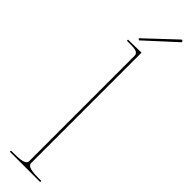

<svg xmlns="http://www.w3.org/2000/svg" viewBox="-323 -916 896 896"><g transform="rotate(45 125.0 -468.5)"><path d="M76 -800 83 -793 229.5 -927C232.5 -930 230 -934 228.5 -935.5C227 -937 223 -938.5 220 -935.5ZM132.5 -35V-761.5L67.5 -760H45V-752.5H67.5C106 -752.5 120 -746 120 -727.5V-35C120 -20.5 113.5 -7.5 45 -7.5H25V0H225V-7.5H207.5C139 -7.5 132.5 -20.5 132.5 -35Z"/></g></svg>

Font: Znikomit
Style: Regular
Weight: 100
Designer: gluk
Foundry: gluk
Version: Version 0.55